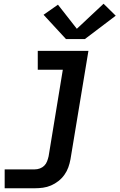

<svg xmlns="http://www.w3.org/2000/svg" viewBox="-20 -792 640 1027"><path d="M5 215V114H166Q180 114 193.5 109Q207 104 217 94Q227 84 232 70.5Q237 57 240 44L316 -419H182V-520H453L357 60Q353 82 345.5 103Q338 124 324.5 143Q311 162 292.5 176.5Q274 191 253 200Q232 209 210 212Q188 215 166 215ZM333 -583 213 -713 290 -767 391 -638 534 -772 599 -708 434 -583Z"/></svg>

Font: Iosevka SS04 Extended
Style: Bold Italic
Weight: 700
Width: 7
Italic angle: -9°
Monospace: yes
Designer: Belleve Invis
Foundry: Belleve Invis
Version: Version 19.0.0; ttfautohint (v1.8.4)